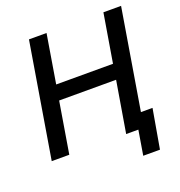

<svg xmlns="http://www.w3.org/2000/svg" viewBox="-154 -858 1072 1143"><g transform="rotate(-20 382.0 -286.0)"><path d="M35.2 0 155.8 -727.5H267.1L216.3 -419.9H576.2L627.4 -727.5H739.3L618.7 0H506.8L561 -324.2H200.2L146.5 0ZM558.1 156.2 584 0H545.4L560.5 -92.8H707.5L664.1 156.2Z"/></g></svg>

Font: Inter Medium
Style: Italic
Weight: 500
Italic angle: -9.3988°
Designer: Rasmus Andersson
Foundry: rsms
Version: Version 4.001;git-66647c0bb